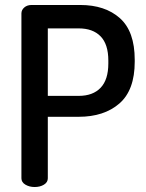

<svg xmlns="http://www.w3.org/2000/svg" viewBox="-20 -751 585 771"><path d="M66 -35V-697Q66 -711 77.5 -721Q89 -731 107 -731H302Q402 -731 461.5 -678Q521 -625 521 -511V-503Q521 -389 459.5 -335.5Q398 -282 296 -282H172V-35Q172 -19 156.5 -9.5Q141 0 119 0Q98 0 82 -9.5Q66 -19 66 -35ZM296 -637H172V-366H296Q353 -366 384 -398.5Q415 -431 415 -496V-508Q415 -573 384 -605Q353 -637 296 -637Z"/></svg>

Font: Dosis
Style: SemiBold
Weight: 600
Designer: Edgar Tolentino, Pablo Impallari, Igino Marini
Foundry: Edgar Tolentino, Pablo Impallari, Igino Marini
Version: Version 1.007